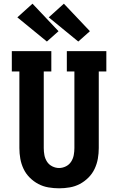

<svg xmlns="http://www.w3.org/2000/svg" viewBox="-20 -1012 640 1040"><path d="M300 8Q271 8 242 3Q213 -2 187.5 -15.5Q162 -29 141 -50Q120 -71 107.5 -97.5Q95 -124 90 -152.5Q85 -181 85 -210V-625H44V-735H258V-625H217V-210Q217 -191 220.5 -172Q224 -153 234.5 -136.5Q245 -120 263 -111Q281 -102 300 -102Q319 -102 337 -111Q355 -120 365.5 -136.5Q376 -153 379.5 -172Q383 -191 383 -210V-625H342V-735H556V-625H515V-210Q515 -181 510 -152.5Q505 -124 492.5 -97.5Q480 -71 459 -50Q438 -29 412.5 -15.5Q387 -2 358 3Q329 8 300 8ZM404 -787 244 -918 326 -992 467 -843ZM234 -787 74 -918 156 -992 297 -843Z"/></svg>

Font: Iosevka Slab XBdEx
Style: Regular
Weight: 800
Width: 7
Monospace: yes
Designer: Belleve Invis
Foundry: Belleve Invis
Version: Version 11.1.0; ttfautohint (v1.8.3)